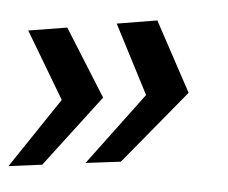

<svg xmlns="http://www.w3.org/2000/svg" viewBox="-115 -459 579 487"><g transform="rotate(5 174.5 -215.5)"><path d="M147 -209 41 -378 -57 -362 43 -194 -77 -15 8 -26ZM362 -240 267 -416 165 -399 255 -225 117 -40 206 -51Z"/></g></svg>

Font: Gamestation Warped
Style: Italic
Weight: 400
Designer: Jonas Hecksher
Foundry: Jonas Hecksher, Playtypeª, e-types AS
Version: Version 1.003